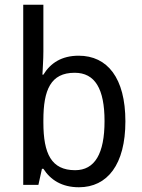

<svg xmlns="http://www.w3.org/2000/svg" viewBox="-20 -780 599 810"><path d="M163 -563V-760H78V0H142L157 -68H163C193 -21 241 10 313 10C433 10 509 -86 509 -268C509 -451 433 -545 312 -545C240 -545 193 -514 163 -465H159C160 -490 163 -527 163 -563ZM295 -473C381 -473 421 -405 421 -269C421 -132 380 -62 297 -62C197 -62 163 -131 163 -263V-273C163 -401 194 -473 295 -473Z"/></svg>

Font: Noto Sans Sinhala UI SemiCondensed
Style: Regular
Weight: 400
Width: 4
Designer: Jelle Bosma - Monotype Design Team
Foundry: Monotype Imaging Inc.
Version: Version 2.006